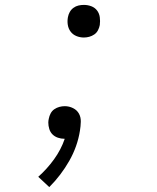

<svg xmlns="http://www.w3.org/2000/svg" viewBox="-20 -558 640 783"><path d="M322 -405Q306 -405 291.5 -411Q277 -417 268 -429Q259 -441 256.5 -456.5Q254 -472 257 -488Q259 -499 264.5 -509Q270 -519 279.5 -526Q289 -533 300 -535.5Q311 -538 322 -538Q338 -538 352.5 -532.5Q367 -527 376 -515Q385 -503 387 -487.5Q389 -472 387 -456Q385 -445 379.5 -434.5Q374 -424 364.5 -417.5Q355 -411 344 -408Q333 -405 322 -405ZM181 205 136 163Q172 131 200.5 91.5Q229 52 244 8Q244 8 243.5 8Q243 8 243 8Q229 8 216 3.5Q203 -1 194 -10Q185 -19 181 -32Q177 -45 177 -58Q177 -62 177.5 -66Q178 -70 179 -74Q181 -85 186.5 -95.5Q192 -106 201.5 -112.5Q211 -119 222 -122Q233 -125 244 -125Q262 -125 278 -117Q294 -109 302 -94.5Q310 -80 309.5 -61.5Q309 -43 306 -25Q301 7 290 38Q279 69 262.5 98Q246 127 225.5 154Q205 181 181 205Z"/></svg>

Font: Iosevka Curly Slab LtExObl
Style: Regular
Weight: 300
Width: 7
Italic angle: -9°
Monospace: yes
Designer: Belleve Invis
Foundry: Belleve Invis
Version: Version 11.1.0; ttfautohint (v1.8.3)